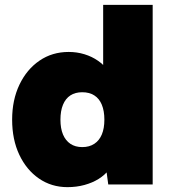

<svg xmlns="http://www.w3.org/2000/svg" viewBox="-20 -760 709 791"><path d="M258 11Q192 11 140.5 -24.5Q89 -60 59.5 -122.5Q30 -185 30 -267Q30 -348 60 -411Q90 -474 142.5 -510Q195 -546 263 -546Q297 -546 328 -536.5Q359 -527 384 -509.5Q409 -492 426.5 -468.5Q444 -445 450 -418L405 -404V-740H609V0H426L410 -118L451 -109Q446 -83 429 -61Q412 -39 386.5 -23Q361 -7 328 2Q295 11 258 11ZM319 -154Q348 -154 368.5 -167.5Q389 -181 399.5 -206Q410 -231 410 -267Q410 -303 399.5 -328.5Q389 -354 368.5 -367Q348 -380 319 -380Q290 -380 270 -367Q250 -354 239.5 -328.5Q229 -303 229 -267Q229 -231 239.5 -206Q250 -181 270 -167.5Q290 -154 319 -154Z"/></svg>

Font: Lexend Deca Black
Style: Regular
Weight: 900
Designer: Bonnie Shaver-Troup, Thomas Jockin
Foundry: Lexend
Version: Version 1.007